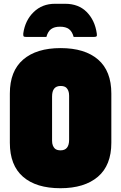

<svg xmlns="http://www.w3.org/2000/svg" viewBox="-20 -974 640 1014"><path d="M225 -779H117Q107 -779 104.5 -782.5Q102 -786 103 -798Q113 -867 158 -910.5Q203 -954 270 -954H324Q395 -954 438 -910.5Q481 -867 491 -798Q493 -786 490 -782.5Q487 -779 477 -779H369Q361 -808 344 -820.5Q327 -833 297 -833Q267 -833 250 -820.5Q233 -808 225 -779ZM300 -720Q428 -720 498 -659.5Q568 -599 568 -480V-220Q568 -101 497 -40.5Q426 20 299 20Q171 20 101.5 -40.5Q32 -101 32 -220V-480Q32 -599 102.5 -659.5Q173 -720 300 -720ZM255 -231Q255 -216 259 -206Q263 -196 269 -190Q279 -180 300 -180Q345 -180 345 -236V-469Q345 -484 341 -494Q337 -504 331 -510Q321 -520 300 -520Q255 -520 255 -464Z"/></svg>

Font: Recursive Mn Lnr St XBk
Style: Regular
Weight: 1000
Monospace: yes
Version: Version 1.079;hotconv 1.0.112;makeotfexe 2.5.65598; ttfautoh